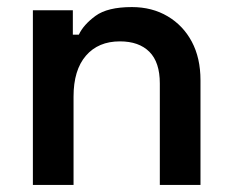

<svg xmlns="http://www.w3.org/2000/svg" viewBox="-20 -523 655 543"><path d="M73 0V-494H186V-425H203Q216 -453 250 -478Q284 -503 353 -503Q410 -503 454 -477Q498 -451 522.5 -405Q547 -359 547 -296V0H432V-287Q432 -347 402.5 -376.5Q373 -406 319 -406Q258 -406 223 -365.5Q188 -325 188 -250V0Z"/></svg>

Font: Space Grotesk Light SemiBold
Style: Regular
Weight: 600
Version: Version 2.000